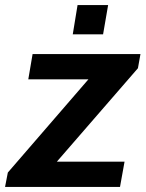

<svg xmlns="http://www.w3.org/2000/svg" viewBox="-39 -740 576 760"><path d="M249 -604H369L389 -720H268ZM-19 0H436L454 -100H186L507 -470L517 -526H90L73 -426H311L-8 -57Z"/></svg>

Font: Archivo SemiBold
Style: Italic
Weight: 600
Italic angle: -10°
Designer: Hector Gatti
Foundry: Omnibus-Type
Version: Version 2.001